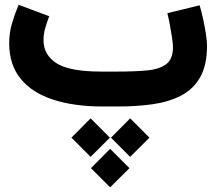

<svg xmlns="http://www.w3.org/2000/svg" viewBox="-20 -447 908 806"><path d="M445.8 130.9 526.4 49.8 607.4 130.9 526.4 211.4ZM279.8 130.9 360.4 49.8 441.4 130.9 360.4 211.4ZM361.8 258.8 442.4 177.7 523.4 258.8 442.4 339.4ZM476.1 0H410.2Q291.5 0 203.4 -28.6Q115.2 -57.1 66.9 -116.2Q18.6 -175.3 18.6 -265.6Q18.6 -310.1 30.8 -350.6Q43 -391.1 58.1 -426.8L186.5 -378.9Q178.2 -356.9 170.4 -330.8Q162.6 -304.7 162.6 -277.8Q163.1 -216.3 217.5 -181.4Q272 -146.5 405.3 -146.5H472.7Q544.4 -146.5 596.9 -151.4Q649.4 -156.2 677.7 -177.7Q706.1 -199.2 706.1 -248Q706.1 -262.2 702.4 -287.6Q698.7 -313 693.4 -341.3Q688 -369.6 682.6 -391.6L817.9 -424.8Q825.7 -399.9 832.8 -366.9Q839.8 -334 844.5 -303.5Q849.1 -272.9 849.1 -255.4Q849.1 -171.9 819.3 -121.1Q789.6 -70.3 737.3 -44.2Q685.1 -18.1 617.9 -9Q550.8 0 476.1 0Z"/></svg>

Font: Vazir Black FD-UI
Style: Black-FD-UI
Weight: 900
Designer: Saber Rastikerdar
Foundry: Saber Rastikerdar
Version: Version 30.0.0